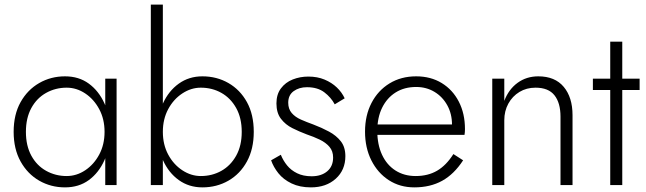

<svg xmlns="http://www.w3.org/2000/svg" viewBox="-20 -800 2794 830"><path d="M435 -460V0H484V-460ZM39 -230Q39 -156 69 -102Q99 -48 149.5 -19Q200 10 261 10Q321 10 364 -21.5Q407 -53 431.5 -107.5Q456 -162 456 -230Q456 -299 431.5 -353Q407 -407 364 -438.5Q321 -470 261 -470Q200 -470 149.5 -441Q99 -412 69 -358.5Q39 -305 39 -230ZM92 -230Q92 -290 115.5 -333Q139 -376 179.5 -398.5Q220 -421 268 -421Q311 -421 348.5 -396Q386 -371 409 -328Q432 -285 432 -230Q432 -175 409 -132Q386 -89 348.5 -64Q311 -39 268 -39Q220 -39 179.5 -61.5Q139 -84 115.5 -127Q92 -170 92 -230Z M684 -780H632V0H684ZM1077 -230Q1077 -305 1047.5 -358.5Q1018 -412 967.5 -441Q917 -470 855 -470Q797 -470 753 -438.5Q709 -407 684.5 -353Q660 -299 660 -230Q660 -162 684.5 -107.5Q709 -53 753 -21.5Q797 10 855 10Q917 10 967.5 -19Q1018 -48 1047.5 -102Q1077 -156 1077 -230ZM1025 -230Q1025 -170 1001 -127Q977 -84 937 -61.5Q897 -39 848 -39Q806 -39 768 -64Q730 -89 707 -132Q684 -175 684 -230Q684 -285 707 -328Q730 -371 768 -396Q806 -421 848 -421Q897 -421 937 -398.5Q977 -376 1001 -333Q1025 -290 1025 -230Z M1194 -131 1152 -107Q1162 -78 1183.5 -51Q1205 -24 1240.5 -7Q1276 10 1324 10Q1390 10 1431.5 -27.5Q1473 -65 1473 -125Q1473 -164 1453.5 -189Q1434 -214 1402.5 -231Q1371 -248 1334 -262Q1306 -272 1281 -283Q1256 -294 1241 -311.5Q1226 -329 1226 -356Q1226 -389 1249.5 -406Q1273 -423 1307 -423Q1353 -423 1382 -401Q1411 -379 1427 -349L1470 -375Q1458 -401 1436 -422Q1414 -443 1383 -456Q1352 -469 1313 -469Q1277 -469 1245.5 -456.5Q1214 -444 1194.5 -418Q1175 -392 1175 -353Q1175 -312 1194.5 -286.5Q1214 -261 1244 -246Q1274 -231 1306 -219Q1336 -209 1362 -196.5Q1388 -184 1404 -165.5Q1420 -147 1420 -119Q1420 -81 1394.5 -59.5Q1369 -38 1327 -38Q1291 -38 1264.5 -51Q1238 -64 1221 -85Q1204 -106 1194 -131Z M1771 10Q1840 10 1891.5 -18.5Q1943 -47 1982 -107L1940 -134Q1909 -85 1869.5 -62Q1830 -39 1777 -39Q1727 -39 1689.5 -63Q1652 -87 1631.5 -131Q1611 -175 1611 -234Q1611 -292 1632 -334.5Q1653 -377 1690.5 -400.5Q1728 -424 1779 -424Q1823 -424 1858 -403Q1893 -382 1913.5 -345Q1934 -308 1934 -261Q1934 -253 1931.5 -244.5Q1929 -236 1927 -231L1949 -262H1591V-217H1988Q1989 -222 1989.5 -229Q1990 -236 1990 -242Q1990 -309 1963.5 -360.5Q1937 -412 1889.5 -441Q1842 -470 1779 -470Q1714 -470 1664 -439.5Q1614 -409 1586 -355Q1558 -301 1558 -231Q1558 -161 1585.5 -106.5Q1613 -52 1661 -21Q1709 10 1771 10Z M2403 -296V0H2455V-302Q2455 -379 2417 -424.5Q2379 -470 2307 -470Q2256 -470 2217.5 -442Q2179 -414 2160 -364V-460H2108V0H2160V-280Q2160 -320 2177.5 -352Q2195 -384 2225.5 -402.5Q2256 -421 2295 -421Q2351 -421 2377 -388Q2403 -355 2403 -296Z M2543 -460V-411H2745V-460ZM2618 -620V0H2670V-620Z"/></svg>

Font: Jost Light
Style: Regular
Weight: 300
Version: Version 3.710